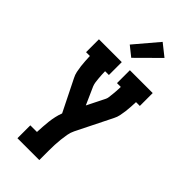

<svg xmlns="http://www.w3.org/2000/svg" viewBox="-303 -830 1106 1106"><g transform="rotate(45 250.0 -277.0)"><path d="M102 215V110H156Q157 87 158.5 64.5Q160 42 162.5 20Q165 -2 170 -24.5Q175 -47 183 -68L87 -261Q78 -278 74 -297.5Q70 -317 67.5 -336.5Q65 -356 64 -375.5Q63 -395 62 -415H31V-520H217V-415H186Q186 -401 187 -387Q188 -373 189 -359.5Q190 -346 192 -332Q194 -318 199 -305L247 -197L302 -307Q306 -316 307 -325Q308 -334 309 -343Q310 -352 311 -361Q312 -370 312.5 -379Q313 -388 313.5 -397Q314 -406 314 -415H283V-520H469V-415H438Q437 -395 436 -375.5Q435 -356 432.5 -336.5Q430 -317 426 -297.5Q422 -278 413 -261L305 -44Q295 -24 291 -1Q287 22 284.5 44.5Q282 67 281 90Q280 113 280 136V215ZM238 -576 178 -624 301 -769 374 -711Z"/></g></svg>

Font: Iosevka Curly Slab Extrabold
Style: Regular
Weight: 800
Monospace: yes
Designer: Belleve Invis
Foundry: Belleve Invis
Version: Version 22.1.2; ttfautohint (v1.8.4)